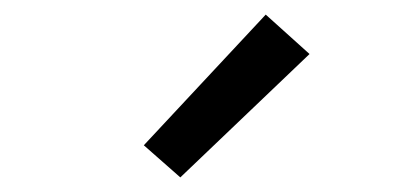

<svg xmlns="http://www.w3.org/2000/svg" viewBox="-20 -804 540 263"><path d="M227 -561 177 -605 344 -784 404 -730Z"/></svg>

Font: Iosevka SS04
Style: Regular
Weight: 400
Monospace: yes
Designer: Belleve Invis
Foundry: Belleve Invis
Version: Version 19.0.0; ttfautohint (v1.8.4)